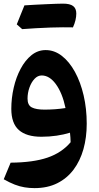

<svg xmlns="http://www.w3.org/2000/svg" viewBox="-20 -724 530 1029"><path d="M331.1 -145Q305.2 -140.8 275.5 -138.6Q245.7 -136.5 218.9 -136.5Q173.2 -136.5 150.4 -148.4Q127.6 -160.3 127.6 -195.5Q127.6 -225.9 137.7 -254.4Q147.7 -282.9 164.9 -301.3Q182.1 -319.6 203.5 -319.6Q245.6 -319.6 279.9 -272.3Q314.3 -225 331.1 -145ZM165.1 284.2Q234.5 284.2 286.9 258Q339.2 231.9 374.4 185Q409.5 138.1 427.2 75.3Q444.8 12.4 444.8 -61Q444.8 -141.5 428.2 -212.8Q411.6 -284.2 381.6 -338.8Q351.6 -393.4 311.6 -424.5Q271.5 -455.6 224.7 -455.6Q182.7 -455.6 148.7 -428.3Q114.8 -400.9 90.6 -355.4Q66.3 -310 53.5 -254Q40.6 -197.9 40.6 -140.6Q40.6 -63 81.1 -27.1Q121.7 8.9 201.7 8.9Q244.7 8.9 283.5 3.1Q322.4 -2.6 355 -12.8Q356.6 1 357.4 12.9Q358.3 24.9 358.5 38.3Q310.9 94.6 234.6 120.7Q158.4 146.8 37 147.8L0 236.7Q32 254.9 58.9 265.3Q85.9 275.7 111.7 279.9Q137.5 284.2 165.1 284.2ZM316.5 -577.7Q331.6 -577.7 341.8 -577.6Q352 -577.5 358.8 -577.5Q365.6 -577.5 370.9 -577.2Q380 -596.7 384.5 -615.8Q388.9 -634.9 388.9 -651.3Q388.9 -678.6 372.1 -691.5Q355.2 -704.5 317.6 -704.5Q276 -686.4 234.4 -667.8Q192.9 -649.1 151.8 -630.6Q110.7 -612 69.9 -593.3Q77.5 -586.8 84.8 -580.3Q92.1 -573.9 98.8 -567.9Q133.1 -570.5 173 -572.8Q212.9 -575.1 250.8 -576.4Q288.6 -577.7 316.5 -577.7ZM98.8 -567.9Q135.4 -590.4 171.9 -612.8Q208.4 -635.2 244.8 -658.3Q281.2 -681.3 317.6 -704.5Q304.5 -704.5 280.6 -703.7Q256.8 -702.9 227.3 -701.5Q197.9 -700.1 167.5 -698.6Q137 -697 111 -695.2Q100.6 -670 90.5 -644.7Q80.3 -619.5 69.9 -593.3Q77.5 -586.8 84.8 -580.3Q92.1 -573.9 98.8 -567.9Z"/></svg>

Font: Pinar-VF
Style: Regular
Weight: 300
Designer: Amin Abedi
Version: Version 3.0